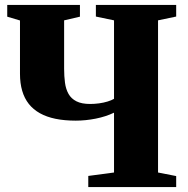

<svg xmlns="http://www.w3.org/2000/svg" viewBox="-20 -763 766 783"><path d="M445 -303.5Q412 -287.5 370.5 -279.2Q329 -271 289 -271Q243 -271 206.5 -278.5Q170 -286 142.8 -301.2Q115.5 -316.5 97.5 -339.2Q79.5 -362 70.5 -392.8Q61.5 -423.5 61.5 -462V-679.5L9.5 -695V-743H306V-695L241.5 -680V-482.5Q241.5 -452 245 -425.8Q248.5 -399.5 259.5 -380Q270.5 -360.5 291.8 -349.8Q313 -339 347.5 -339Q365.5 -339 384 -341.5Q402.5 -344 418.8 -349Q435 -354 445 -360V-680L371 -695.5V-743H698.5V-695.5L624.5 -680V-59.5L698.5 -45V0H340V-45.5L445 -59.5Z"/></svg>

Font: Merriweather 72pt Black
Style: Regular
Weight: 900
Version: Version 2.100